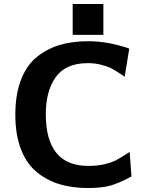

<svg xmlns="http://www.w3.org/2000/svg" viewBox="-20 -922 740 964"><path d="M345 -747V-902H499V-747ZM57 -346Q57 -449 86 -523Q115 -597 167.5 -638Q220 -679 282.5 -697Q345 -715 423 -715Q524 -715 629 -678L606 -537Q602 -540 576.5 -556.5Q551 -573 536 -580.5Q521 -588 489 -596.5Q457 -605 421 -605Q310 -605 260 -535Q210 -465 210 -349Q210 -89 423 -89Q471 -89 507 -98Q543 -107 563.5 -118Q584 -129 631 -159L640 -36Q575 -1 532 10.5Q489 22 421 22Q343 22 279.5 3Q216 -16 165 -57.5Q114 -99 85.5 -172Q57 -245 57 -346Z"/></svg>

Font: Coval
Style: Heavy
Weight: 900
Foundry: Context Ltd
Version: Version 001.000